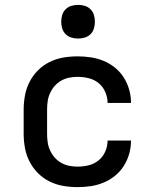

<svg xmlns="http://www.w3.org/2000/svg" viewBox="-20 -759 640 787"><path d="M298 8Q268 8 239 3Q210 -2 183.5 -15Q157 -28 136 -49Q115 -70 101.5 -96Q88 -122 82.5 -151.5Q77 -181 77 -210V-310Q77 -339 82.5 -368.5Q88 -398 101.5 -424Q115 -450 136 -471Q157 -492 183.5 -505Q210 -518 239 -523Q268 -528 298 -528Q325 -528 352 -524Q379 -520 404.5 -509.5Q430 -499 451.5 -481.5Q473 -464 487.5 -441Q502 -418 509.5 -391.5Q517 -365 517 -338Q517 -337 517 -337Q517 -337 517 -337H421Q421 -337 421 -337Q421 -337 421 -337Q421 -360 411.5 -382Q402 -404 384 -418.5Q366 -433 343.5 -438.5Q321 -444 298 -444Q280 -444 263 -440.5Q246 -437 231 -428.5Q216 -420 204.5 -407Q193 -394 185.5 -378Q178 -362 175.5 -344.5Q173 -327 173 -310V-210Q173 -193 175.5 -175.5Q178 -158 185.5 -142Q193 -126 204.5 -113Q216 -100 231 -91.5Q246 -83 263 -79.5Q280 -76 298 -76Q321 -76 343.5 -81.5Q366 -87 384 -101.5Q402 -116 411.5 -138Q421 -160 421 -183Q421 -183 421 -183Q421 -183 421 -183H517Q517 -183 517 -183Q517 -183 517 -182Q517 -155 509.5 -128.5Q502 -102 487.5 -79Q473 -56 451.5 -38.5Q430 -21 404.5 -10.5Q379 0 352 4Q325 8 298 8ZM300 -601Q286 -601 272.5 -605Q259 -609 249 -619Q239 -629 235 -642.5Q231 -656 231 -670Q231 -684 235 -697.5Q239 -711 249 -721Q259 -731 272.5 -735Q286 -739 300 -739Q314 -739 327.5 -735Q341 -731 351 -721Q361 -711 365 -697.5Q369 -684 369 -670Q369 -656 365 -642.5Q361 -629 351 -619Q341 -609 327.5 -605Q314 -601 300 -601Z"/></svg>

Font: Iosevka Custom Medium Extended
Style: Regular
Weight: 500
Width: 7
Monospace: yes
Designer: Belleve Invis
Foundry: Belleve Invis
Version: Version 11.2.4; ttfautohint (v1.8.4)